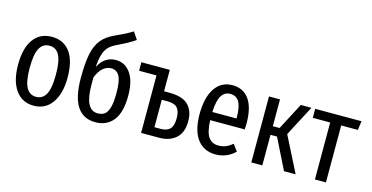

<svg xmlns="http://www.w3.org/2000/svg" viewBox="-76 -1105 2869 1481"><g transform="rotate(15 1358.5 -365.0)"><path d="M440 -264Q440 -137 387.5 -62.5Q335 12 242 12Q149 12 97 -61Q45 -134 45 -263Q45 -396 97 -467Q149 -538 243 -538Q337 -538 388.5 -468.5Q440 -399 440 -264ZM138 -263Q138 -155 164 -107Q190 -59 242 -59Q295 -59 321 -107Q347 -155 347 -264Q347 -372 321 -419.5Q295 -467 243 -467Q190 -467 164 -419.5Q138 -372 138 -263Z M928 -251Q928 -117 876.5 -52.5Q825 12 734 12Q539 12 539 -290Q539 -409 554 -481.5Q569 -554 605 -598.5Q641 -643 708 -673Q759 -696 785 -709.5Q811 -723 842 -742L881 -684Q837 -652 749 -610Q706 -590 683 -568.5Q660 -547 646.5 -508Q633 -469 628 -400Q675 -493 766 -493Q839 -493 883.5 -430.5Q928 -368 928 -251ZM835 -248Q835 -344 813 -383Q791 -422 747 -422Q712 -422 682 -396Q652 -370 632 -318V-258Q632 -59 734 -59Q766 -59 787.5 -73Q809 -87 822 -128.5Q835 -170 835 -248Z M1426 -180Q1426 -90 1375.5 -45Q1325 0 1244 0H1098V-459H959V-527H1186V-356H1228Q1333 -356 1379.5 -310Q1426 -264 1426 -180ZM1334 -180Q1334 -236 1311 -262Q1288 -288 1232 -288H1186V-69H1235Q1285 -69 1309.5 -94Q1334 -119 1334 -180Z M1863 -233H1587Q1591 -138 1618.5 -99Q1646 -60 1697 -60Q1730 -60 1756 -70.5Q1782 -81 1810 -104L1849 -51Q1783 12 1694 12Q1600 12 1548 -57.5Q1496 -127 1496 -258Q1496 -389 1545.5 -463.5Q1595 -538 1685 -538Q1772 -538 1818.5 -472.5Q1865 -407 1865 -279Q1865 -257 1863 -233ZM1780 -305Q1780 -391 1757 -430Q1734 -469 1685 -469Q1641 -469 1616 -429.5Q1591 -390 1587 -298H1780Z M2189 -283 2332 0H2239L2118 -244H2066V0H1978V-527H2066V-313H2120L2232 -527H2317Z M2707 -455H2574V0H2486V-455H2347V-527H2717Z"/></g></svg>

Font: Fira Sans Compressed
Style: Regular
Weight: 400
Width: 1
Designer: bBox Type GmbH & Carrois Corporate GbR & Edenspiekermann AG
Foundry: bBox Type GmbH & Carrois Corporate GbR & Edenspiekermann AG
Version: Version 4.301